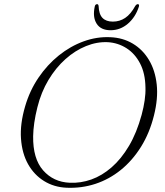

<svg xmlns="http://www.w3.org/2000/svg" viewBox="-20 -891 796 924"><path d="M510.5 -712Q571.5 -709.5 619.2 -681Q667 -652.5 697 -602.2Q727 -552 734.2 -484.5Q741.5 -417 721 -335.5Q700 -251 658.8 -184.8Q617.5 -118.5 561.5 -73.2Q505.5 -28 439.2 -6.2Q373 15.5 301 12.5Q240 10 192 -19.8Q144 -49.5 115 -101.2Q86 -153 81 -223.8Q76 -294.5 101 -379.5Q123 -455 165.2 -517.2Q207.5 -579.5 263.2 -624.2Q319 -669 382.5 -692Q446 -715 510.5 -712ZM315.5 -11.5Q368 -9 419.5 -27.2Q471 -45.5 517.2 -85.8Q563.5 -126 600.8 -189Q638 -252 661.5 -338Q671.5 -375 676.2 -408Q681 -441 680 -470Q679 -538 654.2 -585.5Q629.5 -633 588.8 -659Q548 -685 499 -688Q446.5 -690.5 394 -669.2Q341.5 -648 295 -606.5Q248.5 -565 213.2 -506.2Q178 -447.5 160 -375Q150 -335.5 145 -300.5Q140 -265.5 139.5 -235.5Q138 -127.5 187.5 -71.2Q237 -15 315.5 -11.5ZM523 -787Q556 -787 582.5 -804.8Q609 -822.5 631 -862.5Q634.5 -867.5 637.5 -869.2Q640.5 -871 643 -871Q647 -871 648.5 -868.2Q650 -865.5 648.5 -859.5Q632.5 -809 595.8 -777.2Q559 -745.5 512 -745.5Q465 -745.5 445 -777.2Q425 -809 436 -859.5Q437 -865.5 440.2 -868.2Q443.5 -871 447 -871Q450 -871 451.8 -869.2Q453.5 -867.5 454.5 -862.5Q456 -822.5 473.2 -804.8Q490.5 -787 523 -787Z"/></svg>

Font: Fraunces ExtraLight
Style: Italic
Weight: 250
Italic angle: -16°
Version: Version 1.000;[b76b70a41]